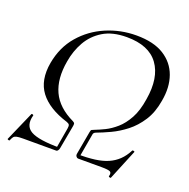

<svg xmlns="http://www.w3.org/2000/svg" viewBox="-121 -755 888 904"><g transform="rotate(20 323.0 -303.0)"><path d="M239 -12 257 -116Q259 -129 256.5 -134.5Q254 -140 243 -144Q146 -174 103 -231Q60 -288 76 -379Q91 -462 141 -520Q191 -578 262.5 -608.5Q334 -639 413 -639Q499 -639 551 -606.5Q603 -574 623 -518Q643 -462 630 -391Q620 -330 592.5 -287.5Q565 -245 529 -217Q493 -189 455.5 -171.5Q418 -154 388 -143Q379 -139 377 -132L356 -12L339 -18L360 -135Q362 -146 365 -148Q368 -150 379 -154Q400 -162 426.5 -175Q453 -188 480 -211.5Q507 -235 528.5 -274Q550 -313 559 -373Q578 -486 531 -551Q484 -616 373 -616Q301 -616 254.5 -587.5Q208 -559 182 -513Q156 -467 147 -412Q131 -321 160 -258Q189 -195 269 -157Q277 -153 278 -148Q279 -143 277 -133L256 -18ZM20 29Q19 32 13.5 30Q8 28 9 26L74 -122Q75 -124 80 -122.5Q85 -121 84 -118Q69 -63 108 -40.5Q147 -18 256 -18Q255 -11 251 -5.5Q247 0 243 0Q218 0 185 0Q152 0 122 0Q92 0 77 0Q54 0 44 2.5Q34 5 29.5 11Q25 17 20 29ZM528 32Q527 34 521.5 32.5Q516 31 517 28Q522 11 513.5 5.5Q505 0 470 0Q446 0 421 0Q396 0 352 0Q347 0 342.5 -5.5Q338 -11 339 -18Q391 -18 428.5 -23Q466 -28 493.5 -40Q521 -52 542 -72Q563 -92 579 -123Q580 -125 586 -123.5Q592 -122 590 -119Z"/></g></svg>

Font: Cormorant
Style: Italic
Weight: 400
Italic angle: -10°
Designer: Christian Thalmann (Catharsis Fonts)
Foundry: Catharsis Fonts
Version: Version 4.000